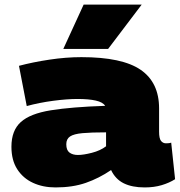

<svg xmlns="http://www.w3.org/2000/svg" viewBox="-20 -810 786 840"><path d="M30 -168Q30 -239 71 -276Q112 -313 202.5 -327.5Q293 -342 440 -347Q430 -363 399 -370Q368 -377 319 -377Q273 -377 212.5 -369Q152 -361 97 -346L63 -522Q123 -538 196 -549Q269 -560 336 -560Q515 -560 595.5 -504.5Q676 -449 676 -336V-234Q676 -204 684.5 -193.5Q693 -183 706 -183Q711 -183 717.5 -183.5Q724 -184 729 -186L746 -26Q721 -10 687.5 0Q654 10 613 10Q558 10 521.5 -8Q485 -26 466 -66Q413 -30 355.5 -10Q298 10 223 10Q168 10 124.5 -10Q81 -30 55.5 -69.5Q30 -109 30 -168ZM270 -179Q270 -153 284 -142.5Q298 -132 321 -132Q345 -132 382 -141.5Q419 -151 444 -170V-231Q379 -231 341 -227.5Q303 -224 286.5 -213Q270 -202 270 -179ZM257 -596 346 -790H600L453 -596Z"/></svg>

Font: Georama Extended Black
Style: Regular
Weight: 900
Width: 7
Designer: Jean-Baptiste Levee
Foundry: Production Type
Version: Version 1.000